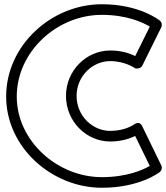

<svg xmlns="http://www.w3.org/2000/svg" viewBox="-20 -838 783 905"><path d="M617.5 -515.8C630.1 -512.9 645.3 -517.7 650.4 -527.9L740.4 -709.9C745.1 -719.5 743 -732.8 733.9 -740.3C731 -742.7 638.3 -818 460 -818C223.2 -818 9 -625.2 9 -383C9 -142.4 225.5 47 460 47C637.5 47 729.5 -24.2 733.9 -27.7C741.7 -34.4 745.8 -47.1 740.5 -57.9L650.5 -242.9C638.9 -266.8 620.8 -257 614 -252.7C611.3 -250.8 570.1 -221 500 -221C414.3 -221 341 -293.3 341 -386C341 -477.6 414.3 -550 500 -550C569.2 -550 615.9 -516.9 617.5 -515.8ZM500 -600C385.7 -600 291 -504.4 291 -386C291 -266.7 385.7 -171 500 -171C553 -171 593.8 -185.7 617.2 -197L685.9 -55.9C654.2 -37.6 579 -3 460 -3C250.5 -3 59 -173.6 59 -383C59 -594.8 248.8 -768 460 -768C579.6 -768 655.1 -731.2 686 -712.6L617.4 -573.9C591.7 -586.3 552.8 -600 500 -600Z"/></svg>

Font: Poland Can Into
Style: BigWritingsOLn
Weight: 700
Foundry: Cannot Into Space Fonts
Version: Version 0.92